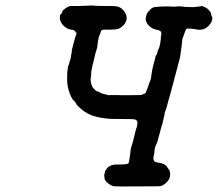

<svg xmlns="http://www.w3.org/2000/svg" viewBox="-20 -661 800 705"><path d="M314 -641Q319 -641 330 -640Q339 -639 369.5 -639Q400 -639 405 -638Q417 -637 426 -630Q436 -622 441 -611Q446 -602 445 -591Q443 -579 434 -569Q425 -560 419 -557Q410 -552 382 -552Q366 -552 365 -552Q364 -553 359 -552Q354 -551 352 -549Q350 -545 343 -525Q339 -510 338 -496Q338 -492 337 -487Q330 -466 325 -443Q324 -437 323 -434Q319 -421 315 -397Q315 -392 314.5 -384Q314 -376 313 -373Q312 -368 314 -357Q318 -340 326 -334Q329 -331 331 -329Q336 -325 339 -325Q340 -325 343 -324Q350 -318 365 -315Q371 -314 373 -313Q375 -312 379.5 -311.5Q384 -311 385 -312Q386 -312 406 -312Q424 -311 458 -311.5Q492 -312 496 -312Q504 -313 507 -316Q509 -318 509.5 -317Q510 -316 511 -317Q514 -318 516 -323Q517 -327 519 -331Q522 -337 526 -350Q527 -355 528.5 -357Q530 -359 531 -363Q532 -367 533 -369Q534 -371 534.5 -375Q535 -379 535.5 -381Q536 -383 536 -386Q536 -389 537 -392Q539 -402 539 -404.5Q539 -407 548 -440Q550 -448 551 -453Q552 -457 553 -458Q556 -460 558 -468Q559 -474 559.5 -475Q560 -476 562 -480.5Q564 -485 565.5 -489.5Q567 -494 567.5 -498Q568 -502 569 -505.5Q570 -509 569.5 -510Q569 -511 570 -514.5Q571 -518 570.5 -520.5Q570 -523 571 -528Q574 -538 571 -544Q568 -550 554 -552Q544 -554 538 -558Q519 -569 515 -588Q514 -591 515 -592.5Q516 -594 516 -599Q519 -613 525 -619Q528 -622 531 -625Q537 -633 548 -635Q552 -636 575 -637Q598 -638 606 -637Q623 -636 627 -637Q630 -638 641.5 -637.5Q653 -637 653 -637L654 -636Q667 -636 679 -635Q688 -634 702 -636Q707 -637 709 -637Q717 -637 717 -638Q716 -639 718 -639Q723 -639 729 -636Q738 -633 746 -625Q754 -617 755 -611Q756 -602 758 -601Q759 -600 759.5 -596.5Q760 -593 759 -588Q757 -579 751 -572Q747 -566 739 -560Q733 -555 724 -553Q714 -551 706 -552Q703 -553 696 -554Q689 -555 684 -555.5Q679 -556 673 -556Q665 -557 663 -553Q662 -552 656.5 -536.5Q651 -521 650 -518.5Q649 -516 648.5 -507Q648 -498 646.5 -488.5Q645 -479 644.5 -475Q644 -471 643.5 -469Q643 -467 643 -463Q643 -459 639 -442Q637 -435 636 -431.5Q635 -428 634 -424.5Q633 -421 631 -412Q629 -403 625 -389.5Q621 -376 619 -367.5Q617 -359 616 -354.5Q615 -350 613.5 -346.5Q612 -343 611 -338Q610 -333 609 -329Q602 -306 598 -290Q591 -262 588 -256Q584 -247 584 -240Q583 -235 581 -227Q579 -219 578 -213.5Q577 -208 575 -202.5Q573 -197 572 -193Q571 -188 566 -170Q565 -165 562 -156Q558 -139 556 -135.5Q554 -132 550 -122Q548 -116 547 -105Q547 -99 545 -91Q541 -76 546 -70Q549 -65 566 -63Q570 -63 574 -61Q589 -57 595 -46Q598 -39 600 -39Q602 -39 604 -28Q606 -21 604 -13Q602 -1 591 9Q580 21 565 23Q560 23 482 23.5Q404 24 399 23Q388 21 378 13Q364 2 364 -6Q364 -8 363 -13Q362 -18 362.5 -18Q363 -18 364 -23Q365 -32 368 -36Q369 -37 370 -39Q371 -41 371.5 -41Q372 -41 373 -43Q376 -48 383 -51Q389 -55 397 -56Q402 -57 418 -57Q450 -57 452 -62Q454 -65 457 -88Q457 -90 457.5 -92.5Q458 -95 458 -95.5Q458 -96 458 -97Q460 -104 459 -106Q459 -107 460 -114Q463 -123 468 -141Q472 -156 474.5 -167Q477 -178 479 -185Q481 -192 483 -197Q486 -209 484 -215Q481 -222 472 -223Q468 -224 428.5 -224Q389 -224 380 -225Q344 -228 318 -237Q289 -248 267 -271Q260 -278 260 -279Q260 -281 256 -286Q252 -291 251 -292Q248 -292 241 -306Q230 -329 227 -356Q226 -374 227 -394Q229 -420 232 -422Q233 -423 235 -432Q236 -437 236.5 -438Q237 -439 238 -441Q242 -456 241 -459Q241 -460 242.5 -465Q244 -470 244 -472L243 -474Q243 -474 250 -501Q256 -525 256.5 -525.5Q257 -526 257 -525L261 -539Q261 -541 260 -542V-543L259 -542V-540L258 -542Q257 -547 251 -550Q250 -551 241 -552Q225 -555 214 -566Q201 -579 200 -592Q199 -606 203 -609Q210 -615 209 -619Q208 -622 220 -630Q226 -635 234 -638L238 -639H272Q306 -640 309 -640.5Q312 -641 314 -641Z"/></svg>

Font: TT2020 Style E
Style: Italic
Weight: 400
Italic angle: -15°
Version: Version 0.2.000